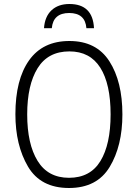

<svg xmlns="http://www.w3.org/2000/svg" viewBox="-20 -930 689 960"><path d="M592 -358Q592 -522 527 -623.5Q462 -725 327 -725Q194 -725 125.5 -628.5Q57 -532 57 -359Q57 -204 120 -97Q183 10 325 10Q465 10 528.5 -95.5Q592 -201 592 -358ZM116 -358Q116 -505 168 -589Q220 -673 327 -673Q430 -673 481.5 -591.5Q533 -510 533 -358Q533 -208 482 -124.5Q431 -41 325 -41Q220 -41 168 -125.5Q116 -210 116 -358ZM327 -910Q271 -910 237.5 -878.5Q204 -847 200 -789H239Q246 -865 326 -865Q406 -865 412 -789H450Q444 -910 327 -910Z"/></svg>

Font: Noto Sans UI SemiCondensed Light
Style: Regular
Weight: 300
Width: 4
Designer: Monotype Design Team
Foundry: Monotype Imaging Inc.
Version: Version 1.901